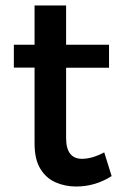

<svg xmlns="http://www.w3.org/2000/svg" viewBox="-20 -675 448 700"><path d="M257.5 5Q218 5 183.5 -9.8Q149 -24.5 127.5 -59Q106 -93.5 106 -152.5V-428.5H30.5V-512H106V-655H221V-512H377.5V-428H221V-172Q221 -96 279 -96Q316 -96 360 -119.5L387 -33Q327.5 5 257.5 5Z"/></svg>

Font: Argentum Novus Medium
Style: Regular
Weight: 500
Designer: Julieta Ulanovsky (font) & Cristiano Sobral (main changes)
Foundry: Julieta Ulanovsky (font) & Cristiano Sobral (main changes)
Version: Version 3.00;November 27, 2020;FontCreator 13.0.0.2655 64-bi